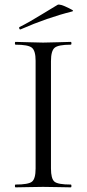

<svg xmlns="http://www.w3.org/2000/svg" viewBox="-20 -805 372 825"><path d="M69 -679Q65 -677 63 -682Q61 -687 64 -689Q101 -707 161 -744Q221 -781 227 -784Q236 -790 276 -770Q295 -761 294 -758Q293 -757 291 -756Q183 -729 69 -679ZM199 -81Q199 -37 214 -24.5Q229 -12 284 -12Q287 -12 287 -6Q287 0 284 0Q270 0 230.5 -1Q191 -2 165 -2Q142 -2 102 -1Q62 0 47 0Q44 0 44 -6Q44 -12 47 -12Q102 -12 117.5 -24.5Q133 -37 133 -81V-544Q133 -587 117 -600Q101 -613 47 -613Q44 -613 44 -619Q44 -625 47 -625Q62 -625 102 -623.5Q142 -622 165 -622Q191 -622 231 -623.5Q271 -625 284 -625Q287 -625 287 -619Q287 -613 284 -613Q230 -613 214.5 -599.5Q199 -586 199 -542Z"/></svg>

Font: Cormorant
Style: Regular
Weight: 400
Designer: Christian Thalmann (Catharsis Fonts)
Version: Version 1.000;PS 001.000;hotconv 1.0.70;makeotf.lib2.5.58329